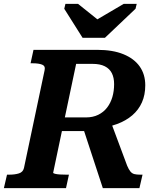

<svg xmlns="http://www.w3.org/2000/svg" viewBox="-48 -966 824 986"><path d="M376 -772H491L648 -921L654 -946H587L410 -842L484 -841L353 -946H288L282 -921ZM375 -320 517 -351 605 -115Q613 -96 621.5 -85.5Q630 -75 642 -72Q654 -69 672 -69H684L668 0H480ZM306 -69 291 0H-28L-12 -69H-1Q28 -69 49 -75.5Q70 -82 75 -103L181 -605Q186 -627 168.5 -634Q151 -641 120 -641H109L124 -710H452Q531 -710 586 -687.5Q641 -665 669.5 -624.5Q698 -584 698 -528Q698 -479 681 -440.5Q664 -402 631.5 -374Q599 -346 553 -329Q507 -312 448 -307Q438 -304 430.5 -301Q423 -298 416.5 -296Q410 -294 403 -293H270L225 -79Q225 -76 234.5 -73.5Q244 -71 259.5 -70Q275 -69 293 -69ZM427 -638H343L285 -363H393Q429 -363 456.5 -376.5Q484 -390 502 -413.5Q520 -437 529 -467.5Q538 -498 538 -534Q538 -567 526.5 -590Q515 -613 490.5 -625.5Q466 -638 427 -638Z"/></svg>

Font: Roboto Serif 20pt SemiBold
Style: Italic
Weight: 600
Italic angle: -10°
Version: Version 1.007